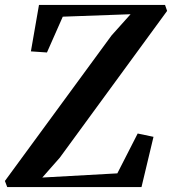

<svg xmlns="http://www.w3.org/2000/svg" viewBox="-35 -763 702 783"><path d="M-5.5 0 -15 -25 420 -618.5 497.5 -705 221 -695 156.5 -549 91 -553.5 124 -743H638L646.5 -718.5L208.5 -119.5L137.5 -39L443.5 -56L526.5 -218.5L591 -205L542 0Z"/></svg>

Font: Merriweather 96pt SemiBold
Style: Italic
Weight: 600
Italic angle: -7.8°
Version: Version 2.101